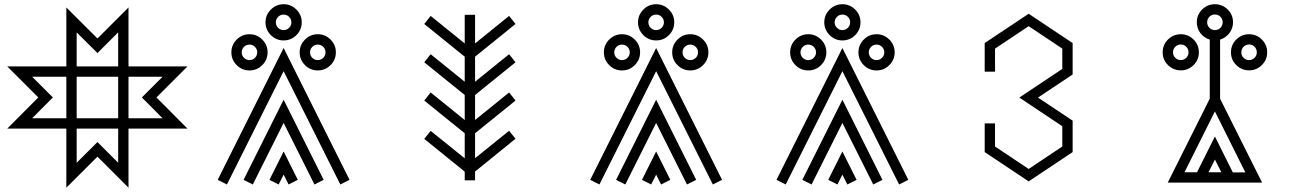

<svg xmlns="http://www.w3.org/2000/svg" viewBox="-20 -851 6192 906"><path d="M293 -293V-488.8H131.8L229.5 -391.1L131.8 -293ZM747.1 -293 649.4 -391.1 747.1 -488.8H586.4V-293ZM537.6 -537.6V-698.2L439.9 -600.6L341.8 -698.2V-537.6ZM537.6 -293V-488.8H341.8V-293ZM537.6 -83V-244.1H341.8V-83L439.9 -180.7ZM586.4 34.7 439.9 -111.8 293 34.7V-244.1H14.2L160.6 -391.1L14.2 -537.6H293V-815.9L439.9 -669.4L586.4 -815.9V-537.6H864.7L718.3 -391.1L864.7 -244.1H586.4Z M1479.5 -567.4Q1494.6 -567.4 1505.4 -578.1Q1516.1 -588.9 1516.1 -604Q1516.1 -619.1 1505.4 -629.9Q1494.6 -640.6 1479.5 -640.6Q1464.4 -640.6 1453.6 -629.9Q1442.9 -619.1 1442.9 -604Q1442.9 -588.9 1453.6 -578.1Q1464.4 -567.4 1479.5 -567.4ZM1157.2 -567.4Q1172.4 -567.4 1183.1 -578.1Q1193.8 -588.9 1193.8 -604Q1193.8 -619.1 1183.1 -629.9Q1172.4 -640.6 1157.2 -640.6Q1142.1 -640.6 1131.3 -629.9Q1120.6 -619.1 1120.6 -604Q1120.6 -588.9 1131.3 -578.1Q1142.1 -567.4 1157.2 -567.4ZM1318.4 -709Q1333.5 -709 1344.2 -719.7Q1355 -730.5 1355 -745.6Q1355 -760.7 1344.2 -771.5Q1333.5 -782.2 1318.4 -782.2Q1303.2 -782.2 1292.5 -771.5Q1281.7 -760.7 1281.7 -745.6Q1281.7 -730.5 1292.5 -719.7Q1303.2 -709 1318.4 -709ZM1479.5 -518.6Q1444.3 -518.6 1419.2 -543.7Q1394 -568.8 1394 -604Q1394 -639.2 1419.2 -664.3Q1444.3 -689.5 1479.5 -689.5Q1514.6 -689.5 1539.8 -664.3Q1564.9 -639.2 1564.9 -604Q1564.9 -568.8 1539.8 -543.7Q1514.6 -518.6 1479.5 -518.6ZM1157.2 -518.6Q1122.1 -518.6 1096.9 -543.7Q1071.8 -568.8 1071.8 -604Q1071.8 -639.2 1096.9 -664.3Q1122.1 -689.5 1157.2 -689.5Q1192.4 -689.5 1217.5 -664.3Q1242.7 -639.2 1242.7 -604Q1242.7 -568.8 1217.5 -543.7Q1192.4 -518.6 1157.2 -518.6ZM1341.8 19.5 1318.4 -26.9 1294.9 19.5 1251.5 -2.4 1318.4 -136.2 1385.3 -2.4ZM1585.9 19.5 1318.4 -515.1 1050.8 19.5 1007.3 -2.4 1318.4 -624.5 1629.4 -2.4ZM1463.9 19.5 1318.4 -271 1172.9 19.5 1129.4 -2.4 1318.4 -380.4 1507.3 -2.4ZM1318.4 -660.2Q1283.2 -660.2 1258.1 -685.3Q1232.9 -710.4 1232.9 -745.6Q1232.9 -780.8 1258.1 -805.9Q1283.2 -831.1 1318.4 -831.1Q1353.5 -831.1 1378.7 -805.9Q1403.8 -780.8 1403.8 -745.6Q1403.8 -710.4 1378.7 -685.3Q1353.5 -660.2 1318.4 -660.2Z M2221.7 0H2172.9V-41L1981.9 -195.8L2012.2 -233.4L2172.9 -104V-222.2L1981.9 -376.5L2012.2 -414.6L2172.9 -284.7V-402.8L1981.9 -557.1L2012.2 -595.2L2172.9 -465.3V-583.5L1981.9 -737.8L2012.2 -775.9L2172.9 -646V-781.2H2221.7V-646L2382.3 -775.9L2412.6 -737.8L2221.7 -583.5V-465.3L2382.3 -595.2L2412.6 -557.1L2221.7 -402.8V-284.7L2382.3 -414.6L2412.6 -376.5L2221.7 -222.2V-104.5L2382.3 -233.9L2412.6 -196.3L2221.7 -41.5Z M3237.3 -567.4Q3252.4 -567.4 3263.2 -578.1Q3273.9 -588.9 3273.9 -604Q3273.9 -619.1 3263.2 -629.9Q3252.4 -640.6 3237.3 -640.6Q3222.2 -640.6 3211.4 -629.9Q3200.7 -619.1 3200.7 -604Q3200.7 -588.9 3211.4 -578.1Q3222.2 -567.4 3237.3 -567.4ZM2915 -567.4Q2930.2 -567.4 2940.9 -578.1Q2951.7 -588.9 2951.7 -604Q2951.7 -619.1 2940.9 -629.9Q2930.2 -640.6 2915 -640.6Q2899.9 -640.6 2889.2 -629.9Q2878.4 -619.1 2878.4 -604Q2878.4 -588.9 2889.2 -578.1Q2899.9 -567.4 2915 -567.4ZM3076.2 -709Q3091.3 -709 3102.1 -719.7Q3112.8 -730.5 3112.8 -745.6Q3112.8 -760.7 3102.1 -771.5Q3091.3 -782.2 3076.2 -782.2Q3061 -782.2 3050.3 -771.5Q3039.6 -760.7 3039.6 -745.6Q3039.6 -730.5 3050.3 -719.7Q3061 -709 3076.2 -709ZM3237.3 -518.6Q3202.1 -518.6 3177 -543.7Q3151.9 -568.8 3151.9 -604Q3151.9 -639.2 3177 -664.3Q3202.1 -689.5 3237.3 -689.5Q3272.5 -689.5 3297.6 -664.3Q3322.8 -639.2 3322.8 -604Q3322.8 -568.8 3297.6 -543.7Q3272.5 -518.6 3237.3 -518.6ZM2915 -518.6Q2879.9 -518.6 2854.7 -543.7Q2829.6 -568.8 2829.6 -604Q2829.6 -639.2 2854.7 -664.3Q2879.9 -689.5 2915 -689.5Q2950.2 -689.5 2975.3 -664.3Q3000.5 -639.2 3000.5 -604Q3000.5 -568.8 2975.3 -543.7Q2950.2 -518.6 2915 -518.6ZM3099.6 19.5 3076.2 -26.9 3052.7 19.5 3009.3 -2.4 3076.2 -136.2 3143.1 -2.4ZM3343.8 19.5 3076.2 -515.1 2808.6 19.5 2765.1 -2.4 3076.2 -624.5 3387.2 -2.4ZM3221.7 19.5 3076.2 -271 2930.7 19.5 2887.2 -2.4 3076.2 -380.4 3265.1 -2.4ZM3076.2 -660.2Q3041 -660.2 3015.9 -685.3Q2990.7 -710.4 2990.7 -745.6Q2990.7 -780.8 3015.9 -805.9Q3041 -831.1 3076.2 -831.1Q3111.3 -831.1 3136.5 -805.9Q3161.6 -780.8 3161.6 -745.6Q3161.6 -710.4 3136.5 -685.3Q3111.3 -660.2 3076.2 -660.2Z M4116.2 -567.4Q4131.3 -567.4 4142.1 -578.1Q4152.8 -588.9 4152.8 -604Q4152.8 -619.1 4142.1 -629.9Q4131.3 -640.6 4116.2 -640.6Q4101.1 -640.6 4090.3 -629.9Q4079.6 -619.1 4079.6 -604Q4079.6 -588.9 4090.3 -578.1Q4101.1 -567.4 4116.2 -567.4ZM3793.9 -567.4Q3809.1 -567.4 3819.8 -578.1Q3830.6 -588.9 3830.6 -604Q3830.6 -619.1 3819.8 -629.9Q3809.1 -640.6 3793.9 -640.6Q3778.8 -640.6 3768.1 -629.9Q3757.3 -619.1 3757.3 -604Q3757.3 -588.9 3768.1 -578.1Q3778.8 -567.4 3793.9 -567.4ZM3955.1 -709Q3970.2 -709 3981 -719.7Q3991.7 -730.5 3991.7 -745.6Q3991.7 -760.7 3981 -771.5Q3970.2 -782.2 3955.1 -782.2Q3939.9 -782.2 3929.2 -771.5Q3918.5 -760.7 3918.5 -745.6Q3918.5 -730.5 3929.2 -719.7Q3939.9 -709 3955.1 -709ZM4116.2 -518.6Q4081.1 -518.6 4055.9 -543.7Q4030.8 -568.8 4030.8 -604Q4030.8 -639.2 4055.9 -664.3Q4081.1 -689.5 4116.2 -689.5Q4151.4 -689.5 4176.5 -664.3Q4201.7 -639.2 4201.7 -604Q4201.7 -568.8 4176.5 -543.7Q4151.4 -518.6 4116.2 -518.6ZM3793.9 -518.6Q3758.8 -518.6 3733.6 -543.7Q3708.5 -568.8 3708.5 -604Q3708.5 -639.2 3733.6 -664.3Q3758.8 -689.5 3793.9 -689.5Q3829.1 -689.5 3854.2 -664.3Q3879.4 -639.2 3879.4 -604Q3879.4 -568.8 3854.2 -543.7Q3829.1 -518.6 3793.9 -518.6ZM3978.5 19.5 3955.1 -26.9 3931.6 19.5 3888.2 -2.4 3955.1 -136.2 4022 -2.4ZM4222.7 19.5 3955.1 -515.1 3687.5 19.5 3644 -2.4 3955.1 -624.5 4266.1 -2.4ZM4100.6 19.5 3955.1 -271 3809.6 19.5 3766.1 -2.4 3955.1 -380.4 4144 -2.4ZM3955.1 -660.2Q3919.9 -660.2 3894.8 -685.3Q3869.6 -710.4 3869.6 -745.6Q3869.6 -780.8 3894.8 -805.9Q3919.9 -831.1 3955.1 -831.1Q3990.2 -831.1 4015.4 -805.9Q4040.5 -780.8 4040.5 -745.6Q4040.5 -710.4 4015.4 -685.3Q3990.2 -660.2 3955.1 -660.2Z M4834 4.9 4626.5 -133.3V-268.6H4675.3V-159.7L4834 -53.7L4992.7 -159.7V-255.4L4790 -390.6L4992.7 -525.9V-621.6L4834 -727.5L4675.3 -621.6V-512.7H4626.5V-647.9L4834 -786.1L5041.5 -647.9V-499.5L4877.9 -390.6L5041.5 -281.7V-133.3Z M5874 -567.4Q5889.2 -567.4 5899.9 -578.1Q5910.6 -588.9 5910.6 -604Q5910.6 -619.6 5899.9 -630.4Q5889.2 -641.1 5874 -641.1Q5858.9 -641.1 5848.1 -630.4Q5837.4 -619.6 5837.4 -604Q5837.4 -588.9 5848.1 -578.1Q5858.9 -567.4 5874 -567.4ZM5856.4 -37.6 5712.9 -325.2 5569.3 -38.1H5628.4L5712.9 -207L5797.4 -37.6ZM5743.2 -38.1 5712.9 -98.1 5682.6 -38.1ZM5712.9 -709Q5728 -709 5738.8 -719.7Q5749.5 -730.5 5749.5 -746.1Q5749.5 -761.2 5738.8 -772Q5728 -782.7 5712.9 -782.7Q5697.8 -782.7 5687 -772Q5676.3 -761.2 5676.3 -746.1Q5676.3 -730.5 5687 -719.7Q5697.8 -709 5712.9 -709ZM5551.8 -567.4Q5566.9 -567.4 5577.6 -578.1Q5588.4 -588.9 5588.4 -604Q5588.4 -619.6 5577.6 -630.4Q5566.9 -641.1 5551.8 -641.1Q5536.6 -641.1 5525.9 -630.4Q5515.1 -619.6 5515.1 -604Q5515.1 -588.9 5525.9 -578.1Q5536.6 -567.4 5551.8 -567.4ZM5874 -519Q5838.9 -519 5813.7 -543.9Q5788.6 -568.8 5788.6 -604Q5788.6 -639.6 5813.7 -664.6Q5838.9 -689.5 5874 -689.5Q5909.2 -689.5 5934.3 -664.6Q5959.5 -639.6 5959.5 -604Q5959.5 -568.8 5934.3 -543.9Q5909.2 -519 5874 -519ZM5935.5 10.7H5490.2L5688.5 -385.3V-664.1Q5661.6 -672.4 5644.5 -694.6Q5627.4 -716.8 5627.4 -746.1Q5627.4 -781.2 5652.6 -806.2Q5677.7 -831.1 5712.9 -831.1Q5748 -831.1 5773.2 -806.2Q5798.3 -781.2 5798.3 -746.1Q5798.3 -716.8 5781.2 -694.6Q5764.2 -672.4 5737.3 -664.1V-385.3ZM5551.8 -519Q5516.6 -519 5491.5 -543.9Q5466.3 -568.8 5466.3 -604Q5466.3 -639.6 5491.5 -664.6Q5516.6 -689.5 5551.8 -689.5Q5586.9 -689.5 5612.1 -664.6Q5637.2 -639.6 5637.2 -604Q5637.2 -568.8 5612.1 -543.9Q5586.9 -519 5551.8 -519Z"/></svg>

Font: Auseklis
Style: Regular
Weight: 400
Designer: GGBotNet
Foundry: GGBotNet
Version: 1.00